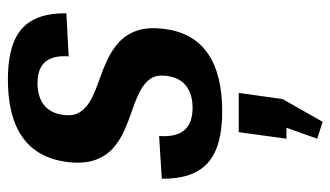

<svg xmlns="http://www.w3.org/2000/svg" viewBox="-200 -390 858 499"><g transform="rotate(-90 229.5 -140.0)"><path d="M190 8Q97 8 55.5 -30Q14 -68 15 -149L126 -156Q123 -111 141.5 -90Q160 -69 199 -69Q235 -69 256.5 -86Q278 -103 282 -135Q286 -163 274.5 -179Q263 -195 241.5 -206Q220 -217 193 -226Q166 -235 140 -246.5Q114 -258 93.5 -276.5Q73 -295 63 -324.5Q53 -354 59 -399Q70 -474 123.5 -511.5Q177 -549 273 -549Q364 -549 405 -512.5Q446 -476 445 -397L333 -391Q336 -431 319 -451.5Q302 -472 263 -472Q228 -472 206.5 -455Q185 -438 181 -405Q177 -378 189 -360.5Q201 -343 222.5 -332Q244 -321 270.5 -312Q297 -303 323 -291Q349 -279 369.5 -260.5Q390 -242 400 -213Q410 -184 404 -140Q394 -66 340 -29Q286 8 190 8ZM238 51 222 165 163 269 119 255 173 103 215 175H119L136 51Z"/></g></svg>

Font: Pathway Extreme Condensed SemiBold
Style: Italic
Weight: 600
Width: 3
Italic angle: -8°
Version: Version 1.001;gftools[0.9.26]